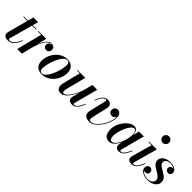

<svg xmlns="http://www.w3.org/2000/svg" viewBox="236 -1965 3183 3183"><g transform="rotate(45 1828.0 -373.0)"><path d="M141 10Q105.5 10 84 -0.2Q62.5 -10.5 53 -27Q43.5 -43.5 43.5 -61Q43.5 -71.5 46.8 -87Q50 -102.5 54 -117.5L172.5 -560H282.5L144 -52Q142.5 -47 141 -40.2Q139.5 -33.5 139.5 -26.5Q139.5 -9.5 164.5 -9.5Q182.5 -9.5 201.5 -18.2Q220.5 -27 239.2 -45.5Q258 -64 276.5 -94Q295 -124 312.5 -166.5L324.5 -163Q301.5 -106.5 275.2 -67.8Q249 -29 216.2 -9.5Q183.5 10 141 10ZM46.5 -447.5V-460H346.5V-447.5Z M353.5 0 466.5 -447.5H388V-460H574L462.5 0ZM491.5 -152.5Q500.5 -191 513.8 -234.5Q527 -278 544.5 -319.5Q562 -361 584 -395Q606 -429 632.8 -449.2Q659.5 -469.5 691 -469.5Q727 -469.5 749 -449.2Q771 -429 771 -397Q771 -367.5 753 -347Q735 -326.5 705.5 -326.5Q677.5 -326.5 658.8 -344.5Q640 -362.5 640 -390Q640 -417 658.2 -434.2Q676.5 -451.5 706 -451.5Q733 -451.5 751.5 -437.2Q770 -423 770 -397L758 -397.5Q758 -423.5 740 -440.5Q722 -457.5 691 -457.5Q661.5 -457.5 636 -437.5Q610.5 -417.5 589.2 -384.2Q568 -351 551 -310.8Q534 -270.5 520.8 -229.2Q507.5 -188 499 -152.5Z M936 10Q857 10 816.2 -33Q775.5 -76 775.5 -148Q775.5 -212 798.5 -270Q821.5 -328 861.5 -373Q901.5 -418 953 -444Q1004.5 -470 1061.5 -470Q1141 -470 1182.2 -426Q1223.5 -382 1223.5 -310Q1223.5 -246.5 1200.8 -189Q1178 -131.5 1138.2 -86.5Q1098.5 -41.5 1046.5 -15.8Q994.5 10 936 10ZM930.5 -2.5Q954 -2.5 977 -21.2Q1000 -40 1021.5 -72.2Q1043 -104.5 1061.5 -145Q1080 -185.5 1094 -229.2Q1108 -273 1115.8 -315.2Q1123.5 -357.5 1123.5 -392.5Q1123.5 -422.5 1110 -440Q1096.5 -457.5 1067 -457.5Q1044 -457.5 1020.8 -438.5Q997.5 -419.5 976 -387.5Q954.5 -355.5 936 -315Q917.5 -274.5 903.5 -230.5Q889.5 -186.5 881.8 -144.5Q874 -102.5 874 -67.5Q874 -37.5 887.8 -20Q901.5 -2.5 930.5 -2.5Z M1383 10Q1337.5 10 1314.8 -10.2Q1292 -30.5 1288 -64.8Q1284 -99 1294.5 -141L1371.5 -447.5H1305.5V-460H1489L1408.5 -148Q1398.5 -109 1394 -80.8Q1389.5 -52.5 1395.5 -37Q1401.5 -21.5 1423 -21.5Q1442.5 -21.5 1470 -46.5Q1497.5 -71.5 1526.8 -114.5Q1556 -157.5 1581.5 -212.5Q1607 -267.5 1621.5 -327H1631.5Q1621.5 -285.5 1603 -239.2Q1584.5 -193 1560.2 -148.8Q1536 -104.5 1507.2 -68.5Q1478.5 -32.5 1447 -11.2Q1415.5 10 1383 10ZM1644.5 10Q1600 10 1578.8 -10.2Q1557.5 -30.5 1557.5 -58Q1557.5 -65 1559 -74.8Q1560.5 -84.5 1562.5 -92.5L1655.5 -460H1769L1658 -45.5Q1657 -41 1656.5 -36.5Q1656 -32 1656 -28Q1656 -12 1671 -12Q1691.5 -12 1711 -25.5Q1730.5 -39 1751.5 -71.2Q1772.5 -103.5 1795 -159.5L1807 -155.5Q1784 -98.5 1760.5 -62Q1737 -25.5 1709 -7.8Q1681 10 1644.5 10Z M2051 10Q2003 10 1972.2 -6.2Q1941.5 -22.5 1930.5 -54.2Q1919.5 -86 1930.5 -131L1998 -413Q1999 -417.5 2000 -423Q2001 -428.5 2001 -432Q2001 -439.5 1996.8 -444Q1992.5 -448.5 1984 -448.5Q1969 -448.5 1954.2 -440Q1939.5 -431.5 1924.8 -414.2Q1910 -397 1895.5 -370.2Q1881 -343.5 1866.5 -306.5L1855 -310Q1869 -345 1884 -374.2Q1899 -403.5 1917.2 -424.8Q1935.5 -446 1958.8 -457.8Q1982 -469.5 2011 -469.5Q2053 -469.5 2077.5 -447Q2102 -424.5 2102 -392.5Q2102 -381.5 2100 -370.8Q2098 -360 2096.5 -351.5L2045 -131.5Q2035 -87 2032 -60Q2029 -33 2037.2 -21Q2045.5 -9 2069.5 -9Q2100.5 -9 2134.8 -31.5Q2169 -54 2201 -91.8Q2233 -129.5 2258.8 -176Q2284.5 -222.5 2299.5 -271.8Q2314.5 -321 2314.5 -365.5Q2314.5 -394 2305.5 -414.2Q2296.5 -434.5 2280.8 -445.5Q2265 -456.5 2244 -456.5V-468Q2264.5 -468 2280.5 -458.5Q2296.5 -449 2305.8 -432.8Q2315 -416.5 2315 -395Q2315 -365.5 2294 -345.2Q2273 -325 2244 -325Q2211.5 -325 2192.2 -344.8Q2173 -364.5 2173 -397Q2173 -427 2193.2 -448Q2213.5 -469 2244 -469Q2269 -469 2287.8 -456.2Q2306.5 -443.5 2316.8 -420.2Q2327 -397 2327 -365.5Q2327 -320 2311.2 -268.5Q2295.5 -217 2268 -167.8Q2240.5 -118.5 2205.2 -78.2Q2170 -38 2130.2 -14Q2090.5 10 2051 10Z M2515 10Q2447.5 10 2417 -33.8Q2386.5 -77.5 2386.5 -152.5Q2386.5 -210 2407.8 -266.2Q2429 -322.5 2465 -368.5Q2501 -414.5 2544.8 -442.2Q2588.5 -470 2633 -470Q2666.5 -470 2685.8 -452Q2705 -434 2713 -404Q2721 -374 2721 -338Q2721 -309.5 2714.8 -272.8Q2708.5 -236 2696 -197Q2683.5 -158 2665.8 -121.2Q2648 -84.5 2625 -54.8Q2602 -25 2574.5 -7.5Q2547 10 2515 10ZM2547.5 -21Q2571.5 -21 2595 -41.5Q2618.5 -62 2639.5 -96.2Q2660.5 -130.5 2676.5 -172.5Q2692.5 -214.5 2701.8 -257.8Q2711 -301 2711 -339Q2711 -369.5 2705.8 -392.2Q2700.5 -415 2688.5 -428Q2676.5 -441 2657 -441Q2634.5 -441 2611.5 -418.5Q2588.5 -396 2567.5 -358.8Q2546.5 -321.5 2530.2 -277Q2514 -232.5 2504.5 -188Q2495 -143.5 2495 -106.5Q2495 -64.5 2509 -42.8Q2523 -21 2547.5 -21ZM2740.5 10Q2699.5 10 2680.5 -10.5Q2661.5 -31 2661.5 -64Q2661.5 -73.5 2662.2 -80.5Q2663 -87.5 2664 -92.5L2678 -166.5L2702.5 -244L2716 -326.5L2748.5 -460H2863L2752.5 -44.5Q2750.5 -37 2750.5 -28.5Q2750.5 -21.5 2754.5 -16.5Q2758.5 -11.5 2767.5 -11.5Q2786.5 -11.5 2806 -25.2Q2825.5 -39 2846.2 -71.2Q2867 -103.5 2890 -159.5L2902 -155.5Q2879 -98.5 2855.8 -62Q2832.5 -25.5 2804.8 -7.8Q2777 10 2740.5 10Z M3036 10Q2991.5 10 2971.2 -8.2Q2951 -26.5 2951 -57Q2951 -68 2953 -78.5Q2955 -89 2957 -97L3055.5 -447.5H2982.5V-460H3167L3052 -45.5Q3051 -41.5 3050.5 -37.2Q3050 -33 3050 -29Q3050 -22 3053.5 -16.8Q3057 -11.5 3066 -11.5Q3086 -11.5 3105.5 -25Q3125 -38.5 3145.5 -71Q3166 -103.5 3189.5 -159.5L3201.5 -155.5Q3178.5 -98.5 3155.2 -62Q3132 -25.5 3103.5 -7.8Q3075 10 3036 10ZM3157.5 -606Q3136.5 -606 3119.5 -616.5Q3102.5 -627 3092.8 -644.2Q3083 -661.5 3083 -681.5Q3083 -702 3092.8 -719Q3102.5 -736 3119.5 -746.2Q3136.5 -756.5 3157.5 -756.5Q3178.5 -756.5 3195.5 -746.2Q3212.5 -736 3222.8 -719Q3233 -702 3233 -681.5Q3233 -661.5 3222.8 -644.2Q3212.5 -627 3195.5 -616.5Q3178.5 -606 3157.5 -606Z M3412.5 10Q3364 10 3323.8 -4.2Q3283.5 -18.5 3259.2 -45Q3235 -71.5 3235 -108.5Q3235 -135.5 3252.2 -155Q3269.5 -174.5 3298.5 -174.5Q3324.5 -174.5 3341.5 -157.5Q3358.5 -140.5 3358.5 -112.5Q3358.5 -84 3340.2 -69.2Q3322 -54.5 3297.5 -54.5Q3280.5 -54.5 3266.5 -61Q3252.5 -67.5 3244.2 -79.5Q3236 -91.5 3236 -108.5H3252.5Q3252.5 -75 3273.8 -51.2Q3295 -27.5 3330 -15.2Q3365 -3 3406 -3Q3433.5 -3 3459.5 -13.2Q3485.5 -23.5 3503 -43Q3520.5 -62.5 3520.5 -90Q3520.5 -117 3504.5 -137.5Q3488.5 -158 3463.2 -175Q3438 -192 3409.8 -208.2Q3381.5 -224.5 3356.2 -242.8Q3331 -261 3315 -284Q3299 -307 3299 -337.5Q3299 -375.5 3321.8 -405.5Q3344.5 -435.5 3385.5 -453Q3426.5 -470.5 3480.5 -470.5Q3532 -470.5 3565.5 -455.8Q3599 -441 3615.5 -418.8Q3632 -396.5 3632 -374Q3632 -344 3614.5 -328.8Q3597 -313.5 3575 -313.5Q3551 -313.5 3532 -329Q3513 -344.5 3513 -373.5Q3513 -396.5 3529.5 -413Q3546 -429.5 3572 -429.5Q3596 -429.5 3613.5 -414Q3631 -398.5 3631 -374H3617Q3617 -395 3601.5 -414Q3586 -433 3557.2 -445Q3528.5 -457 3488 -457Q3462 -457 3438.2 -448.2Q3414.5 -439.5 3399.5 -422.5Q3384.5 -405.5 3384.5 -381.5Q3384.5 -356.5 3400.5 -337.5Q3416.5 -318.5 3441.8 -302.5Q3467 -286.5 3495.5 -270.8Q3524 -255 3549.5 -236Q3575 -217 3591 -192Q3607 -167 3607 -132Q3607 -88 3580.2 -56.2Q3553.5 -24.5 3509.2 -7.2Q3465 10 3412.5 10Z"/></g></svg>

Font: Bodoni Moda 18pt SemiBold
Style: Italic
Weight: 600
Italic angle: -13°
Designer: Owen Earl
Foundry: indestructible type
Version: Version 2.005